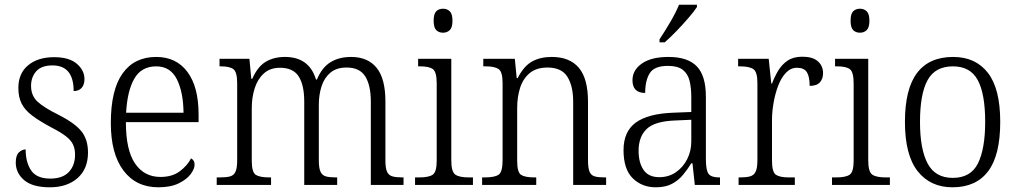

<svg xmlns="http://www.w3.org/2000/svg" viewBox="-20 -786 4325 816"><path d="M192 10Q118 10 82.5 -20.5Q47 -51 47 -95Q47 -126 60.5 -138.5Q74 -151 89 -151Q89 -96 112.5 -61.5Q136 -27 194 -27Q246 -27 272.5 -55Q299 -83 299 -129Q299 -153 290.5 -171.5Q282 -190 260 -207Q238 -224 197 -245Q147 -272 116.5 -295Q86 -318 72 -345.5Q58 -373 58 -412Q58 -474 99.5 -508.5Q141 -543 210 -543Q274 -543 306.5 -515Q339 -487 339 -450Q339 -426 327 -412.5Q315 -399 293 -399Q293 -508 203 -508Q156 -508 134 -483Q112 -458 112 -421Q112 -379 140 -353.5Q168 -328 227 -299Q298 -263 326 -228Q354 -193 354 -138Q354 -68 309.5 -29Q265 10 192 10Z M653 10Q558 10 504.5 -61.5Q451 -133 451 -263Q451 -404 501 -474Q551 -544 644 -544Q729 -544 776.5 -480.5Q824 -417 824 -299V-267H515Q515 -148 554 -91Q593 -34 662 -34Q712 -34 744 -58Q776 -82 792 -113Q798 -110 802.5 -103.5Q807 -97 807 -86Q807 -68 790 -45.5Q773 -23 739 -6.5Q705 10 653 10ZM760 -307Q759 -395 731.5 -449.5Q704 -504 644 -504Q581 -504 551 -452Q521 -400 516 -307Z M901 0V-32H916Q943 -32 958.5 -36.5Q974 -41 981 -56.5Q988 -72 988 -105V-432Q988 -480 972 -492Q956 -504 919 -504H913V-536H1040L1048 -451H1052Q1075 -503 1109.5 -523.5Q1144 -544 1191 -544Q1294 -544 1323 -448H1327Q1348 -499 1384.5 -521.5Q1421 -544 1472 -544Q1543 -544 1580.5 -498Q1618 -452 1618 -355V-104Q1618 -71 1625 -56Q1632 -41 1647.5 -36.5Q1663 -32 1690 -32H1695V0H1556V-354Q1556 -423 1532.5 -461Q1509 -499 1453 -499Q1410 -499 1384 -477Q1358 -455 1346.5 -419Q1335 -383 1335 -341V-105Q1335 -72 1342 -56.5Q1349 -41 1364.5 -36.5Q1380 -32 1406 -32H1413V0H1273V-354Q1273 -424 1249.5 -461Q1226 -498 1170 -498Q1128 -498 1101.5 -474Q1075 -450 1062.5 -411Q1050 -372 1050 -326V-103Q1050 -54 1067 -43Q1084 -32 1125 -32H1132V0Z M1863 -647Q1845 -647 1834 -658Q1823 -669 1823 -698Q1823 -727 1834 -738Q1845 -749 1863 -749Q1880 -749 1891.5 -738Q1903 -727 1903 -698Q1903 -669 1891.5 -658Q1880 -647 1863 -647ZM1744 0V-32H1762Q1802 -32 1819 -43.5Q1836 -55 1836 -103V-431Q1836 -480 1820 -492Q1804 -504 1766 -504H1757V-536H1898V-105Q1898 -56 1915 -44Q1932 -32 1972 -32H1990V0Z M2029 0V-32H2041Q2082 -32 2099 -43.5Q2116 -55 2116 -105V-433Q2116 -481 2099 -492.5Q2082 -504 2045 -504H2034V-536H2168L2176 -454H2180Q2206 -505 2241 -524.5Q2276 -544 2325 -544Q2401 -544 2440 -498Q2479 -452 2479 -354V-105Q2479 -72 2485.5 -56.5Q2492 -41 2507 -36.5Q2522 -32 2549 -32H2556V0H2416V-354Q2416 -420 2391.5 -459.5Q2367 -499 2307 -499Q2260 -499 2231.5 -475.5Q2203 -452 2190.5 -413Q2178 -374 2178 -326V-102Q2178 -54 2194.5 -43Q2211 -32 2251 -32H2259V0Z M2767 10Q2708 10 2669 -28.5Q2630 -67 2630 -148Q2630 -227 2682 -265Q2734 -303 2841 -307L2918 -310V-372Q2918 -413 2910.5 -443Q2903 -473 2881.5 -489.5Q2860 -506 2819 -506Q2761 -506 2741.5 -475Q2722 -444 2722 -391Q2668 -391 2668 -445Q2668 -488 2708 -516Q2748 -544 2821 -544Q2903 -544 2941.5 -504Q2980 -464 2980 -375V-111Q2980 -62 2991.5 -47Q3003 -32 3036 -32H3040V0H2933L2923 -92H2918Q2902 -66 2882.5 -42.5Q2863 -19 2835.5 -4.5Q2808 10 2767 10ZM2782 -33Q2822 -33 2852.5 -54Q2883 -75 2900.5 -109.5Q2918 -144 2918 -185V-277L2851 -274Q2763 -271 2728.5 -238Q2694 -205 2694 -145Q2694 -95 2715 -64Q2736 -33 2782 -33ZM2783 -619Q2805 -652 2828.5 -692Q2852 -732 2866 -766H2942V-756Q2931 -739 2907 -711Q2883 -683 2855.5 -654.5Q2828 -626 2805 -606H2783Z M3119 0V-32H3127Q3152 -32 3168 -36.5Q3184 -41 3191.5 -56.5Q3199 -72 3199 -106V-433Q3199 -481 3181.5 -492.5Q3164 -504 3124 -504H3117V-536H3247L3258 -431H3261Q3272 -460 3287.5 -486Q3303 -512 3327.5 -528.5Q3352 -545 3390 -545Q3434 -545 3456 -525.5Q3478 -506 3478 -475Q3478 -451 3464.5 -436Q3451 -421 3421 -421Q3421 -461 3409 -479.5Q3397 -498 3367 -498Q3341 -498 3321 -477.5Q3301 -457 3288 -423.5Q3275 -390 3268 -351Q3261 -312 3261 -275V-103Q3261 -54 3278 -43Q3295 -32 3333 -32H3358V0Z M3635 -647Q3617 -647 3606 -658Q3595 -669 3595 -698Q3595 -727 3606 -738Q3617 -749 3635 -749Q3652 -749 3663.5 -738Q3675 -727 3675 -698Q3675 -669 3663.5 -658Q3652 -647 3635 -647ZM3516 0V-32H3534Q3574 -32 3591 -43.5Q3608 -55 3608 -103V-431Q3608 -480 3592 -492Q3576 -504 3538 -504H3529V-536H3670V-105Q3670 -56 3687 -44Q3704 -32 3744 -32H3762V0Z M4028 10Q3934 10 3880 -58.5Q3826 -127 3826 -268Q3826 -408 3877.5 -476Q3929 -544 4031 -544Q4126 -544 4178.5 -476.5Q4231 -409 4231 -268Q4231 -126 4179.5 -58Q4128 10 4028 10ZM4029 -30Q4106 -30 4136.5 -92Q4167 -154 4167 -268Q4167 -387 4135.5 -445.5Q4104 -504 4030 -504Q3954 -504 3922 -445Q3890 -386 3890 -268Q3890 -152 3922.5 -91Q3955 -30 4029 -30Z"/></svg>

Font: Noto Serif Hebrew SemiCondensed Light
Style: Regular
Weight: 300
Width: 4
Designer: Monotype Design Team
Foundry: Monotype Imaging Inc.
Version: Version 2.004; ttfautohint (v1.8.4.7-5d5b)